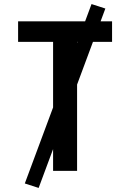

<svg xmlns="http://www.w3.org/2000/svg" viewBox="-20 -840 640 944"><path d="M241 0V-634H69V-735H531V-634H359V0ZM170 84 102 62 430 -820 498 -798Z"/></svg>

Font: Iosevka Curly Extended
Style: Bold
Weight: 700
Width: 7
Monospace: yes
Designer: Belleve Invis
Foundry: Belleve Invis
Version: Version 11.1.0; ttfautohint (v1.8.3)